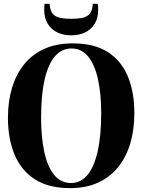

<svg xmlns="http://www.w3.org/2000/svg" viewBox="-20 -983 753 1016"><path d="M350.5 12.5Q236 12.5 163.2 -35Q90.5 -82.5 56.2 -166.8Q22 -251 22 -360Q22 -446.5 43.8 -518.5Q65.5 -590.5 108.2 -643.2Q151 -696 215.5 -724.8Q280 -753.5 365.5 -753.5Q479.5 -753.5 551.5 -706.8Q623.5 -660 657.2 -577Q691 -494 691 -384.5Q691 -298 669.8 -225.5Q648.5 -153 605.8 -99.5Q563 -46 499.2 -16.8Q435.5 12.5 350.5 12.5ZM356.5 -14.5Q406.5 -14.5 442 -56.2Q477.5 -98 496.5 -180.5Q515.5 -263 515.5 -384.5Q515.5 -486.5 498.5 -563.5Q481.5 -640.5 446.8 -683.5Q412 -726.5 358 -726.5Q307 -726.5 271.2 -685.8Q235.5 -645 216.5 -563.8Q197.5 -482.5 197.5 -360Q197.5 -256.5 214.5 -178.5Q231.5 -100.5 266.5 -57.5Q301.5 -14.5 356.5 -14.5ZM357 -796Q315.5 -796 283.2 -811.5Q251 -827 232.5 -857.2Q214 -887.5 214 -932Q214 -942.5 214.5 -948.8Q215 -955 216 -963H243Q243 -958 243.8 -952.5Q244.5 -947 245.5 -940.5Q251 -915.5 266.2 -903.2Q281.5 -891 304.8 -887.2Q328 -883.5 357 -883.5Q386 -883.5 409.2 -887.2Q432.5 -891 447.8 -903.2Q463 -915.5 468 -940.5Q469.5 -947 470 -952.5Q470.5 -958 470.5 -963H497.5Q498.5 -955 499 -948.8Q499.5 -942.5 499.5 -932Q499.5 -887.5 481 -857.2Q462.5 -827 430.5 -811.5Q398.5 -796 357 -796Z"/></svg>

Font: Merriweather 144pt
Style: Bold
Weight: 700
Version: Version 2.100